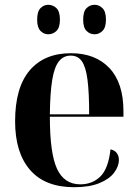

<svg xmlns="http://www.w3.org/2000/svg" viewBox="-20 -771 574 801"><path d="M289 10Q168 10 105.5 -62Q43 -134 43 -265Q43 -406 104 -477.5Q165 -549 276 -549Q378 -549 436.5 -487Q495 -425 495 -307V-284H188Q188 -131 218 -66.5Q248 -2 315 -2Q365 -2 398.5 -34.5Q432 -67 441 -148Q459 -144 467.5 -132Q476 -120 476 -104Q476 -77 456 -50.5Q436 -24 394.5 -7Q353 10 289 10ZM352 -294Q352 -385 345 -438.5Q338 -492 321.5 -515.5Q305 -539 275 -539Q245 -539 226 -515.5Q207 -492 198 -438.5Q189 -385 188 -294ZM375 -628Q355 -628 341 -642Q327 -656 327 -689Q327 -723 341 -737Q355 -751 375 -751Q393 -751 407.5 -737Q422 -723 422 -689Q422 -656 407.5 -642Q393 -628 375 -628ZM181 -628Q163 -628 149 -642Q135 -656 135 -689Q135 -723 149 -737Q163 -751 181 -751Q201 -751 215.5 -737Q230 -723 230 -689Q230 -656 215.5 -642Q201 -628 181 -628Z"/></svg>

Font: Noto Serif Display SemiCondensed
Style: Bold
Weight: 700
Width: 4
Designer: Monotype Design Team
Foundry: Monotype Imaging Inc.
Version: Version 2.009